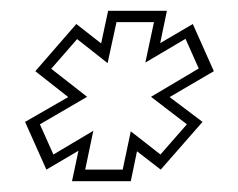

<svg xmlns="http://www.w3.org/2000/svg" viewBox="-20 -784 442 356"><path d="M113.5 -448 125.5 -504.5 66 -469.5 26.5 -558 106.5 -604 45.5 -652 121.5 -739.5 167.5 -703.5 180.5 -764H289.5L277 -704L337.5 -739.5L376.5 -652L294.5 -604L355.5 -558L278 -469.5L234 -503.5L222.5 -448ZM138 -469.5H207.5L222.5 -540.5L277.5 -497.5L326.5 -553.5L260 -604.5L348.5 -657L324 -712L249.5 -668L265.5 -743H196L179.5 -667L123 -711.5L75 -656.5L141.5 -604.5L54 -553.5L79 -497.5L153 -541.5Z"/></svg>

Font: Tourney Expanded ExtraLight
Style: Italic
Weight: 200
Width: 7
Italic angle: -12°
Designer: Tyler Finck
Foundry: Etcetera Type Co
Version: Version 1.010; ttfautohint (v1.8.3)